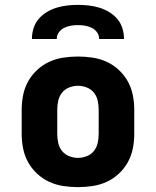

<svg xmlns="http://www.w3.org/2000/svg" viewBox="-20 -760 640 788"><path d="M300 8Q270 8 240 3.5Q210 -1 182.5 -13.5Q155 -26 132.5 -47Q110 -68 95.5 -94Q81 -120 75 -150Q69 -180 69 -210V-310Q69 -340 75 -370Q81 -400 95.5 -426Q110 -452 132.5 -473Q155 -494 182.5 -506.5Q210 -519 240 -523.5Q270 -528 300 -528Q330 -528 360 -523.5Q390 -519 417.5 -506.5Q445 -494 467.5 -473Q490 -452 504.5 -426Q519 -400 525 -370Q531 -340 531 -310V-210Q531 -180 525 -150Q519 -120 504.5 -94Q490 -68 467.5 -47Q445 -26 417.5 -13.5Q390 -1 360 3.5Q330 8 300 8ZM300 -112Q318 -112 336 -119Q354 -126 365.5 -140.5Q377 -155 381 -173.5Q385 -192 385 -210V-310Q385 -328 381 -346.5Q377 -365 365.5 -379.5Q354 -394 336 -401Q318 -408 300 -408Q282 -408 264 -401Q246 -394 234.5 -379.5Q223 -365 219 -346.5Q215 -328 215 -310V-210Q215 -192 219 -173.5Q223 -155 234.5 -140.5Q246 -126 264 -119Q282 -112 300 -112ZM111 -600Q111 -622 117.5 -643.5Q124 -665 138.5 -682Q153 -699 172 -710.5Q191 -722 212.5 -728.5Q234 -735 256 -737.5Q278 -740 300 -740Q322 -740 344 -737.5Q366 -735 387.5 -728.5Q409 -722 428 -710.5Q447 -699 461.5 -682Q476 -665 482.5 -643.5Q489 -622 489 -600H387Q387 -615 378.5 -627Q370 -639 357 -645.5Q344 -652 329.5 -654.5Q315 -657 300 -657Q285 -657 270.5 -654.5Q256 -652 243 -645.5Q230 -639 221.5 -627Q213 -615 213 -600Z"/></svg>

Font: Iosevka Aile Heavy
Style: Regular
Weight: 900
Designer: Belleve Invis
Foundry: Belleve Invis
Version: Version 31.1.0; ttfautohint (v1.8.4)